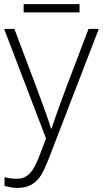

<svg xmlns="http://www.w3.org/2000/svg" viewBox="-20 -671 499 931"><path d="M0 -530.8H49.8L162.1 -232.9Q213.4 -95.7 227.1 -47.9H230Q250.5 -110.8 296.9 -235.8L409.2 -530.8H459L221.2 85.9Q192.4 161.1 172.9 187.5Q153.3 213.9 127.2 227.1Q101.1 240.2 64 240.2Q36.1 240.2 2 230V188Q30.3 195.8 63 195.8Q87.9 195.8 106.9 184.1Q126 172.4 141.4 147.7Q156.7 123 177 69.6Q197.3 16.1 203.1 0ZM94.7 -650.9H365.7V-610.8H94.7Z"/></svg>

Font: JBL Sans
Style: Light
Weight: 300
Version: Version 1.10